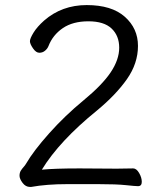

<svg xmlns="http://www.w3.org/2000/svg" viewBox="-20 -733 640 757"><path d="M98 4Q81 4 69 -12Q57 -28 57 -40Q57 -52 62 -60Q67 -68 73 -74.5Q79 -81 83 -88Q112 -138 174 -207.5Q236 -277 309.5 -337.5Q383 -398 416.5 -448Q450 -498 450 -545Q450 -592 420 -620.5Q390 -649 328.5 -649Q267 -649 227.5 -622Q188 -595 171 -551Q167 -541 157.5 -533Q148 -525 135 -525Q122 -525 110 -542.5Q98 -560 98 -570.5Q98 -581 112 -604Q126 -627 154 -652Q224 -713 322 -713Q420 -713 472 -667Q524 -621 524 -552Q524 -483 480.5 -421Q437 -359 362 -297Q214 -177 145 -64Q195 -69 294 -69L440 -68L505 -69Q518 -69 528.5 -51Q539 -33 539 -16Q539 1 524 1Q514 1 476.5 -3Q439 -7 368 -7H245Q164 -7 103 4Z"/></svg>

Font: LXGW WenKai TC
Style: Regular
Weight: 400
Designer: LXGW / Fontworks Inc.
Foundry: LXGW / Fontworks Inc.
Version: Version 1.330